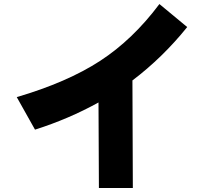

<svg xmlns="http://www.w3.org/2000/svg" viewBox="-20 -851 1040 945"><path d="M62.5 -373Q311.5 -446.3 472.7 -551.3Q633.8 -656.2 764.6 -831.1L901.4 -717.8Q780.3 -567.4 631.8 -455.1L633.8 74.2H466.8L464.8 -346.7Q318.4 -265.6 152.3 -212.9Z"/></svg>

Font: GenEi M Gothic v2 Heavy
Style: Regular
Weight: 800
Version: Version 2.0